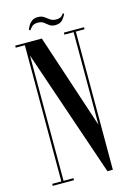

<svg xmlns="http://www.w3.org/2000/svg" viewBox="-122 -866 630 926"><g transform="rotate(-15 193.0 -402.5)"><path d="M22.5 0V-10H68V-690H22.5V-700H155.5L311.5 -228V-690H265.5V-700H366V-690H322.5V0H295.5L79 -635.5V-10H128.5V0ZM236 -745.5Q217.5 -745.5 206.5 -754Q195.5 -762.5 184.8 -770.8Q174 -779 156 -779Q135.5 -779 125.2 -768.2Q115 -757.5 113 -753L106 -756.5Q108.5 -764 114.8 -775.5Q121 -787 132.5 -796Q144 -805 163 -805Q181.5 -805 193.5 -796.5Q205.5 -788 217.2 -779.5Q229 -771 246 -771Q265 -771 273.8 -778.5Q282.5 -786 284 -791.5L290.5 -787.5Q286.5 -777 273.8 -761.2Q261 -745.5 236 -745.5Z"/></g></svg>

Font: Imbue 100pt Medium
Style: Regular
Weight: 500
Designer: Tyler Finck
Foundry: Etcetera Type Company
Version: Version 1.102; ttfautohint (v1.8.3)